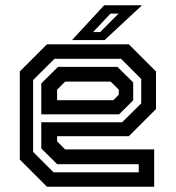

<svg xmlns="http://www.w3.org/2000/svg" viewBox="-20 -708 666 728"><path d="M468.5 -540 571.5 -437V-294.5L468.5 -191.5H196.5V-172L227 -141.5H564.5V0H158L55 -103V-437L158 -540ZM425 -454.5 485 -395.5V-327.5L431.5 -274.5H136.5V-391.5L200 -454.5ZM439 -485H186.5L105.5 -404.5V-132L183 -54.5H506V-85.5H197L136.5 -145V-244.5H443L515.5 -316V-408.5ZM399.5 -398.5H227L196.5 -368V-328H409.5L430.5 -349V-368ZM253 -556 375 -688H518.5L376.5 -556ZM333 -586.5H360L429.5 -656.5H399Z"/></svg>

Font: Tourney Thin SemiBold
Style: Regular
Weight: 600
Version: Version 1.015